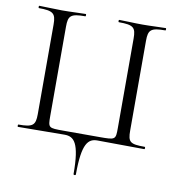

<svg xmlns="http://www.w3.org/2000/svg" viewBox="-89 -705 901 976"><g transform="rotate(10 362.0 -217.0)"><path d="M355 187C355 193 367 193 367 187C367 25 398 -2 445 -2L687 0C691 0 691 -12 687 -12C611 -12 600 -21 600 -81V-544C600 -601 613 -613 688 -613C691 -613 691 -625 688 -625C656 -625 614 -622 569 -622C522 -622 481 -625 448 -625C444 -625 444 -613 448 -613C524 -613 536 -601 536 -544V-83C536 -22 535 -21 453 -21H266C189 -21 187 -21 187 -83V-544C187 -601 199 -613 275 -613C278 -613 278 -625 275 -625C242 -625 201 -622 153 -622C109 -622 67 -625 35 -625C32 -625 32 -613 35 -613C109 -613 123 -601 123 -544V-81C123 -23 109 -12 35 -12C32 -12 32 0 35 0L275 -2C324 -2 355 25 355 187Z"/></g></svg>

Font: Cormorant Garamond
Style: Regular
Weight: 400
Designer: Christian Thalmann (Catharsis Fonts)
Foundry: Catharsis Fonts
Version: Version 4.002;Glyphs 3.4 (3410)